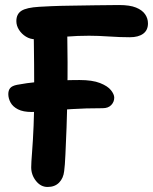

<svg xmlns="http://www.w3.org/2000/svg" viewBox="-20 -730 610 763"><path d="M106 -285Q72 -285 51.5 -295.5Q31 -306 22 -322.5Q13 -339 13 -356Q13 -371 20.5 -380Q28 -389 48 -393Q85 -400 130 -404.5Q175 -409 219.5 -410.5Q264 -412 296 -412Q347 -412 377.5 -400Q408 -388 421 -371.5Q434 -355 434 -342Q434 -325 422 -312.5Q410 -300 388 -300Q320 -300 265.5 -296.5Q211 -293 171 -289Q131 -285 106 -285ZM169 13Q142 13 123 -11Q104 -35 104 -65Q104 -82 107.5 -126Q111 -170 113.5 -230Q116 -290 116 -353Q116 -424 115.5 -475.5Q115 -527 114.5 -564.5Q114 -602 112 -632L245 -638Q247 -619 247.5 -579.5Q248 -540 248.5 -482.5Q249 -425 247 -352Q247 -285 244.5 -223.5Q242 -162 240 -116.5Q238 -71 235 -50Q232 -22 215 -4.5Q198 13 169 13ZM120 -574Q100 -574 83 -584.5Q66 -595 55.5 -611.5Q45 -628 45 -646Q45 -674 65 -687Q85 -700 136 -703Q151 -704 185 -705.5Q219 -707 264 -707.5Q309 -708 358.5 -709Q408 -710 453 -710Q496 -710 520.5 -700Q545 -690 556.5 -673.5Q568 -657 568 -637Q568 -610 549 -596Q530 -582 496 -582Q457 -582 413.5 -585Q370 -588 334 -588Q288 -588 245 -584.5Q202 -581 169.5 -577.5Q137 -574 120 -574Z"/></svg>

Font: Shantell Sans SemiBold
Style: Regular
Weight: 600
Designer: Stephen Nixon, Anya Danilova, Shantell Martin
Foundry: Arrow Type
Version: Version 1.011;[c5ecc13dd]